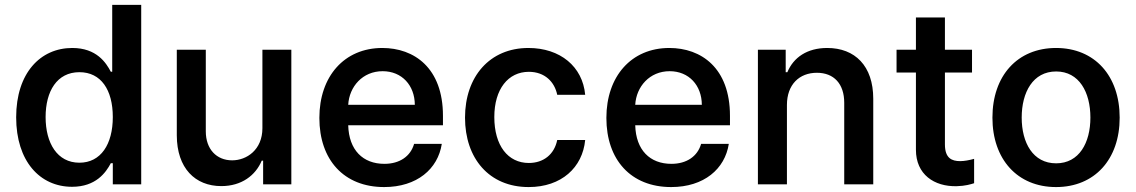

<svg xmlns="http://www.w3.org/2000/svg" viewBox="-20 -747 4602 778"><path d="M272 9.9C368.6 9.9 409.1 -47.9 429 -85.6H437.1V0H552.2V-727.3H434.7V-456.3H429C409.8 -492.9 371.4 -552.6 272.7 -552.6C143.8 -552.6 45.5 -451.3 45.5 -271.7C45.5 -93.8 141.7 9.9 272 9.9ZM164.8 -272.7C164.8 -377.5 210.9 -454.5 301.8 -454.5C389.6 -454.5 437.1 -382.5 437.1 -272.7C437.1 -162.3 388.5 -87.7 301.8 -87.7C212 -87.7 164.8 -166.9 164.8 -272.7Z M1043.3 -227.6C1043.3 -139.9 979.4 -97.3 920.8 -97.3C857.2 -97.3 813.9 -142.8 813.9 -214.8V-545.5H696.4V-198.5C696.7 -65.3 771 7.1 876.8 7.1C958.8 7.1 1015.6 -36.2 1040.5 -95.9H1046.2V0H1160.5V-545.5H1043.3Z M1536.6 11C1669.7 11 1754.6 -62.5 1770.2 -164.1H1658C1643.5 -113.3 1599.1 -83.1 1537.6 -83.1C1450.6 -83.1 1393.8 -138.8 1391 -239.3H1774.9V-277.7C1774.9 -471.9 1658.4 -552.6 1529.1 -552.6C1375 -552.6 1274.1 -437.5 1274.1 -269.2C1274.1 -99.1 1373.6 11 1536.6 11ZM1391 -322.4C1395.2 -396 1449.2 -458.5 1530.5 -458.5C1608.7 -458.5 1660.5 -400.9 1660.9 -322.4Z M2122.2 11C2255.3 11 2340.6 -68.5 2351.2 -179.7H2237.9C2225.9 -120.7 2181.8 -86.6 2122.9 -86.6C2038 -86.6 1983 -157.3 1983 -272.7C1983 -386 2039.1 -456 2122.9 -456C2187.9 -456 2227.3 -414.8 2237.9 -362.9H2351.2C2340.9 -477.3 2250 -552.6 2121.1 -552.6C1964.5 -552.6 1864.3 -436.8 1864.3 -270.2C1864.3 -105.8 1961.6 11 2122.2 11Z M2699.6 11C2832.7 11 2917.6 -62.5 2933.2 -164.1H2821C2806.5 -113.3 2762.1 -83.1 2700.6 -83.1C2613.6 -83.1 2556.8 -138.8 2554 -239.3H2937.9V-277.7C2937.9 -471.9 2821.4 -552.6 2692.1 -552.6C2538 -552.6 2437.1 -437.5 2437.1 -269.2C2437.1 -99.1 2536.6 11 2699.6 11ZM2554 -322.4C2558.2 -396 2612.2 -458.5 2693.5 -458.5C2771.7 -458.5 2823.5 -400.9 2823.9 -322.4Z M3168.7 -321.7C3168.7 -404.5 3219.1 -452.1 3290.1 -452.1C3359.4 -452.1 3400.9 -407 3400.9 -330.6V0H3518.5V-346.9C3518.5 -480.1 3444.2 -552.6 3332 -552.6C3250.4 -552.6 3195.3 -514.2 3170.5 -454.5H3163.7V-545.5H3051.1V0H3168.7Z M3918.7 -545.5H3808.9V-676.1H3691.4V-545.5H3612.9V-453.1H3691.4V-140.6C3691.1 -39.8 3766 9.6 3856.2 7.5C3891.3 6.7 3914.1 -0.4 3927.2 -4.6V-103.3C3907 -97.7 3887.1 -94.1 3870.7 -94.1C3837 -94.1 3808.9 -105.5 3808.9 -161.9V-453.1H3918.7Z M4259.2 11C4415.8 11 4517 -101.6 4517 -270.2C4517 -440 4415.8 -552.6 4259.2 -552.6C4102.6 -552.6 4001.4 -440 4001.4 -270.2C4001.4 -101.6 4102.6 11 4259.2 11ZM4120 -270.6C4120 -372.9 4165.5 -457.4 4259.6 -457.4C4353 -457.4 4398.4 -372.9 4398.4 -270.6C4398.4 -168.7 4353 -85.2 4259.6 -85.2C4165.5 -85.2 4120 -168.7 4120 -270.6Z"/></svg>

Font: Magic Ui Pro Semi Bold
Style: Regular
Weight: 600
Designer: Stefan Endress, Andreas Faust
Version: Version 1.000;FEAKit 1.0